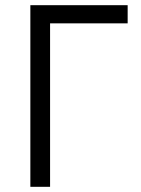

<svg xmlns="http://www.w3.org/2000/svg" viewBox="-20 -720 544 740"><path d="M97 0V-700H472V-630H173V0Z"/></svg>

Font: Geologica Roman ExtraLight
Style: Regular
Weight: 250
Designer: Sindre Bremnes, Frode Helland
Foundry: Monokrom Skriftforlag AS
Version: Version 1.010;gftools[0.9.28]